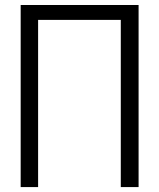

<svg xmlns="http://www.w3.org/2000/svg" viewBox="-20 -760 645 780"><path d="M543 -739.7V0H470.7V-679.2H134.8V0H64V-739.7Z"/></svg>

Font: News Cycle
Style: Regular
Weight: 500
Version: Version 0.5.2